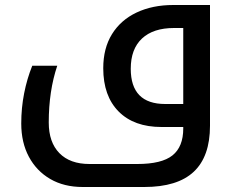

<svg xmlns="http://www.w3.org/2000/svg" viewBox="-20 -508 945 768"><path d="M311 240Q236 240 181 208Q126 176 95.5 119Q65 62 65 -14Q65 -76 76.5 -134.5Q88 -193 109 -245H209Q175 -144 175 -18Q175 61 217.5 104.5Q260 148 338 148H529Q627 148 670 113.5Q713 79 713 6V0H626Q516 0 454.5 -62Q393 -124 393 -235Q393 -315 428 -371.5Q463 -428 526.5 -458Q590 -488 673 -488H820V-5Q820 118 755 179Q690 240 557 240ZM713 -92V-396H676Q593 -396 548 -354Q503 -312 503 -233Q503 -92 641 -92Z"/></svg>

Font: Noto Kufi Arabic Medium
Style: Regular
Weight: 500
Designer: Monotype Design Team, David Williams, Khaled Hosny
Foundry: Google LLC
Version: Version 2.109; ttfautohint (v1.8.4.7-5d5b)